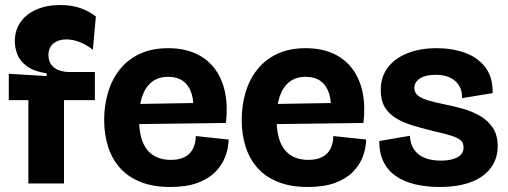

<svg xmlns="http://www.w3.org/2000/svg" viewBox="-20 -731 2024 765"><path d="M93 0V-332H15V-437L166 -428V-439Q116 -446 88 -466.5Q60 -487 49.5 -513.5Q39 -540 39 -566Q39 -610 61.5 -642.5Q84 -675 125 -693Q166 -711 220 -711Q264 -711 299.5 -699Q335 -687 362 -665L350 -533Q324 -553 297 -563.5Q270 -574 244 -574Q213 -574 193 -558Q173 -542 173 -511Q173 -491 182.5 -476Q192 -461 210 -453Q228 -445 254 -444H358V-332H235V0Z M659 14Q590 14 540 -6Q490 -26 458 -62Q426 -98 410.5 -147Q395 -196 395 -253Q395 -311 410.5 -363Q426 -415 457.5 -454.5Q489 -494 537 -516.5Q585 -539 650 -539Q713 -539 760 -517.5Q807 -496 836.5 -456Q866 -416 877 -361.5Q888 -307 880 -241L486 -236V-316L778 -321L749 -276Q754 -324 743.5 -357.5Q733 -391 709.5 -408Q686 -425 650 -425Q611 -425 585 -404.5Q559 -384 546.5 -347Q534 -310 534 -258Q534 -174 566.5 -134Q599 -94 660 -94Q688 -94 707 -101.5Q726 -109 737.5 -122Q749 -135 754.5 -152.5Q760 -170 760 -189L891 -175Q890 -139 877 -105.5Q864 -72 837 -45Q810 -18 766 -2Q722 14 659 14Z M1207 14Q1138 14 1088 -6Q1038 -26 1006 -62Q974 -98 958.5 -147Q943 -196 943 -253Q943 -311 958.5 -363Q974 -415 1005.5 -454.5Q1037 -494 1085 -516.5Q1133 -539 1198 -539Q1261 -539 1308 -517.5Q1355 -496 1384.5 -456Q1414 -416 1425 -361.5Q1436 -307 1428 -241L1034 -236V-316L1326 -321L1297 -276Q1302 -324 1291.5 -357.5Q1281 -391 1257.5 -408Q1234 -425 1198 -425Q1159 -425 1133 -404.5Q1107 -384 1094.5 -347Q1082 -310 1082 -258Q1082 -174 1114.5 -134Q1147 -94 1208 -94Q1236 -94 1255 -101.5Q1274 -109 1285.5 -122Q1297 -135 1302.5 -152.5Q1308 -170 1308 -189L1439 -175Q1438 -139 1425 -105.5Q1412 -72 1385 -45Q1358 -18 1314 -2Q1270 14 1207 14Z M1731 14Q1679 14 1634.5 3.5Q1590 -7 1558 -29Q1526 -51 1508.5 -85.5Q1491 -120 1491 -169L1613 -190Q1615 -157 1630 -135Q1645 -113 1672 -102Q1699 -91 1737 -91Q1777 -91 1802 -104Q1827 -117 1827 -144Q1827 -162 1815.5 -172Q1804 -182 1779 -190Q1754 -198 1714 -207Q1669 -218 1629.5 -229.5Q1590 -241 1560 -258.5Q1530 -276 1513.5 -303.5Q1497 -331 1497 -372Q1497 -424 1524.5 -461Q1552 -498 1602.5 -518.5Q1653 -539 1720 -539Q1782 -539 1833 -520.5Q1884 -502 1914 -462.5Q1944 -423 1943 -360L1821 -340Q1822 -370 1808.5 -391Q1795 -412 1771.5 -422.5Q1748 -433 1715 -433Q1676 -433 1653.5 -418.5Q1631 -404 1631 -381Q1631 -362 1645 -350.5Q1659 -339 1686 -331Q1713 -323 1752 -315Q1788 -308 1825 -297.5Q1862 -287 1893 -269Q1924 -251 1943.5 -222Q1963 -193 1963 -148Q1963 -99 1935.5 -62Q1908 -25 1856.5 -5.5Q1805 14 1731 14Z"/></svg>

Font: Bricolage Grotesque 72pt
Style: Bold
Weight: 700
Designer: Mathieu Triay
Foundry: Atelier Triay
Version: Version 1.001;gftools[0.9.33.dev8+g029e19f]